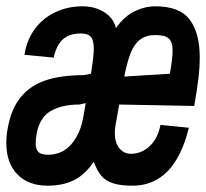

<svg xmlns="http://www.w3.org/2000/svg" viewBox="-31 -581 652 608"><path d="M-11 -128Q-11 -152 -7 -172.5Q3.5 -233.5 32.8 -271Q62 -308.5 111.2 -325.8Q160.5 -343 234 -343L257 -347.5Q266 -403 266 -426.5Q266 -453.5 256.8 -464.2Q247.5 -475 225 -475Q188 -475 167.5 -455.8Q147 -436.5 139 -398.5L46.5 -407.5Q53.5 -454 79 -488.8Q104.5 -523.5 143.8 -542.2Q183 -561 230 -561Q270 -561 299.5 -542.2Q329 -523.5 336 -492Q362 -529 394.8 -545Q427.5 -561 461 -561Q538 -561 569.8 -518.8Q601.5 -476.5 601.5 -400Q601.5 -367.5 597 -330.2Q592.5 -293 584 -245.5L346.5 -250L335 -185.5Q332.5 -170.5 332.5 -160.5Q332.5 -129.5 346.8 -111.8Q361 -94 383.5 -94Q417.5 -94 443.5 -118.8Q469.5 -143.5 477 -185.5L567 -176.5Q544.5 -84.5 499.8 -38.8Q455 7 389 7Q350 7 326.5 -0.8Q303 -8.5 289.5 -24.8Q276 -41 266 -69Q239 -28.5 203.8 -10.8Q168.5 7 120 7Q58.5 7 23.8 -29Q-11 -65 -11 -128ZM232.5 -209.5 240.5 -254.5 220.5 -250Q165 -250 129.8 -229.5Q94.5 -209 85 -157.5Q82 -139.5 82 -127Q82 -107.5 91 -99.2Q100 -91 121 -91Q166 -91 194.8 -124.2Q223.5 -157.5 232.5 -209.5ZM515.5 -420Q515.5 -448 503.5 -459Q491.5 -470 461 -470Q431.5 -470 412.8 -455.8Q394 -441.5 382.8 -413.2Q371.5 -385 362.5 -338.5L507 -347.5Q515.5 -395.5 515.5 -420Z"/></svg>

Font: JuliaMono
Style: Bold Italic
Weight: 700
Italic angle: -9°
Monospace: yes
Designer: cormullion
Foundry: corm
Version: Version 0.057; ttfautohint (v1.8.4)